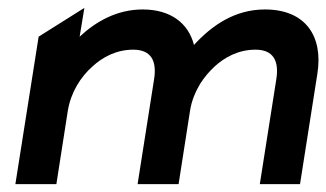

<svg xmlns="http://www.w3.org/2000/svg" viewBox="-20 -467 828 487"><path d="M123 0 152 -186C160 -234 185 -272 214 -298C240 -322 275 -341 318 -341C363 -341 378 -313 371 -267L329 0H433L462 -186C466 -212 476 -235 488 -255C499 -272 511 -286 524 -298C550 -322 585 -341 628 -341C673 -341 688 -313 681 -267L639 0H741L785 -280C800 -374 756 -443 652 -443C575 -443 517 -402 472 -353C458 -408 413 -443 342 -443C277 -443 224 -413 182 -374L194 -447L78 -374L19 0Z"/></svg>

Font: Charger Pro
Style: BlkObl
Weight: 900
Designer: Jasper
Foundry: Cannot Into Space Fonts
Version: Version 1.09